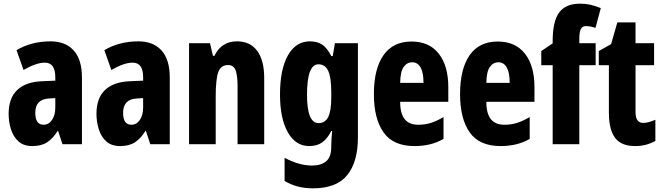

<svg xmlns="http://www.w3.org/2000/svg" viewBox="-20 -785 3604 1045"><path d="M255 -560Q336 -560 381 -510.5Q426 -461 426 -363V0H320L296 -73H294Q268 -31 236.5 -10.5Q205 10 156 10Q109 10 81 -15Q53 -40 40 -80.5Q27 -121 27 -165Q27 -252 74.5 -296Q122 -340 211 -343L281 -346V-365Q281 -444 224 -444Q177 -444 108 -404L70 -512Q108 -535 155 -547.5Q202 -560 255 -560ZM247 -249Q172 -245 172 -171Q172 -106 217 -106Q245 -106 263 -132Q281 -158 281 -201V-251Z M733 -560Q814 -560 859 -510.5Q904 -461 904 -363V0H798L774 -73H772Q746 -31 714.5 -10.5Q683 10 634 10Q587 10 559 -15Q531 -40 518 -80.5Q505 -121 505 -165Q505 -252 552.5 -296Q600 -340 689 -343L759 -346V-365Q759 -444 702 -444Q655 -444 586 -404L548 -512Q586 -535 633 -547.5Q680 -560 733 -560ZM725 -249Q650 -245 650 -171Q650 -106 695 -106Q723 -106 741 -132Q759 -158 759 -201V-251Z M1270 -560Q1341 -560 1379.5 -508.5Q1418 -457 1418 -361V0H1273V-316Q1273 -373 1262.5 -402Q1252 -431 1221 -431Q1182 -431 1168 -392.5Q1154 -354 1154 -258V0H1009V-550H1123L1139 -481H1147Q1185 -560 1270 -560Z M1667 -560Q1706 -560 1733 -542.5Q1760 -525 1783 -480H1791L1803 -550H1928V-37Q1928 96 1870 168Q1812 240 1684 240Q1638 240 1600.5 230Q1563 220 1529 200V74Q1571 96 1607.5 106Q1644 116 1680 116Q1727 116 1755 93Q1783 70 1783 14V6Q1783 -11 1784.5 -33Q1786 -55 1788 -72H1783Q1761 -29 1733 -9.5Q1705 10 1663 10Q1589 10 1546.5 -65Q1504 -140 1504 -271Q1504 -407 1547 -483.5Q1590 -560 1667 -560ZM1713 -435Q1651 -435 1651 -269Q1651 -115 1714 -115Q1750 -115 1766.5 -148.5Q1783 -182 1783 -254V-282Q1783 -363 1766.5 -399Q1750 -435 1713 -435Z M2220 -559Q2316 -559 2368 -493Q2420 -427 2420 -310V-231H2158Q2158 -167 2182.5 -136.5Q2207 -106 2257 -106Q2293 -106 2325 -116Q2357 -126 2394 -148V-29Q2359 -9 2320 0.5Q2281 10 2236 10Q2120 10 2067.5 -64.5Q2015 -139 2015 -272Q2015 -410 2067 -484.5Q2119 -559 2220 -559ZM2224 -446Q2195 -446 2177 -420.5Q2159 -395 2158 -334H2285Q2285 -390 2269 -418Q2253 -446 2224 -446Z M2689 -559Q2785 -559 2837 -493Q2889 -427 2889 -310V-231H2627Q2627 -167 2651.5 -136.5Q2676 -106 2726 -106Q2762 -106 2794 -116Q2826 -126 2863 -148V-29Q2828 -9 2789 0.5Q2750 10 2705 10Q2589 10 2536.5 -64.5Q2484 -139 2484 -272Q2484 -410 2536 -484.5Q2588 -559 2689 -559ZM2693 -446Q2664 -446 2646 -420.5Q2628 -395 2627 -334H2754Q2754 -390 2738 -418Q2722 -446 2693 -446Z M3222 -430H3133V0H2988V-430H2926V-507L2988 -549V-562Q2988 -669 3023.5 -717Q3059 -765 3136 -765Q3167 -765 3192 -759.5Q3217 -754 3250 -741L3221 -633Q3207 -638 3194.5 -640.5Q3182 -643 3169 -643Q3150 -643 3141.5 -627Q3133 -611 3133 -573V-550H3222Z M3481 -116Q3495 -116 3511.5 -120.5Q3528 -125 3547 -133V-18Q3522 -4 3495 3Q3468 10 3436 10Q3361 10 3327.5 -35Q3294 -80 3294 -172V-430H3239V-507L3306 -545L3340 -663H3439V-550H3540V-430H3439V-175Q3439 -116 3481 -116Z"/></svg>

Font: Noto Sans Myanmar UI ExtraCondensed ExtraBold
Style: Regular
Weight: 800
Width: 2
Designer: Monotype Design Team
Foundry: Monotype Imaging Inc.
Version: Version 2.103; ttfautohint (v1.8.4.7-5d5b)